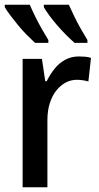

<svg xmlns="http://www.w3.org/2000/svg" viewBox="-25 -786 414 806"><path d="M305 -549Q318 -549 331.5 -548Q345 -547 357 -543L346 -444Q336 -447 323 -449Q310 -451 297 -451Q272 -451 250 -439Q228 -427 211 -405.5Q194 -384 184 -352.5Q174 -321 174 -282V0H70V-539H151L165 -445H171Q185 -474 204.5 -498Q224 -522 249.5 -535.5Q275 -549 305 -549ZM264 -766Q273 -746 286 -719Q299 -692 314 -665.5Q329 -639 342 -618V-606H288Q272 -620 252.5 -639.5Q233 -659 214.5 -680.5Q196 -702 181 -722.5Q166 -743 159 -756V-766ZM100 -766Q110 -743 123 -716.5Q136 -690 150.5 -664.5Q165 -639 178 -618V-606H122Q107 -620 88 -639Q69 -658 51 -680Q33 -702 18 -722Q3 -742 -5 -756V-766Z"/></svg>

Font: Noto Sans Display SemiCondensed Medium
Style: Regular
Weight: 500
Width: 4
Designer: Monotype Design Team
Foundry: Monotype Imaging Inc.
Version: Version 2.003